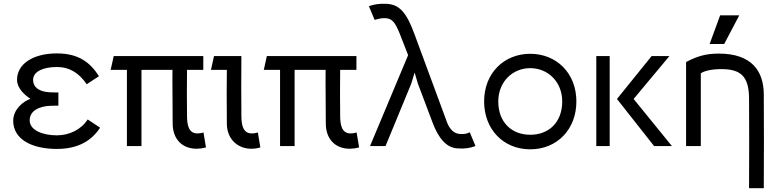

<svg xmlns="http://www.w3.org/2000/svg" viewBox="-20 -763 4060 1003"><path d="M503 -96 438 -139C405 -87 343 -56 277 -56C203 -56 135 -83 135 -134C135 -185 185 -207 238 -210C258 -211 270 -211 285 -211V-280C270 -280 258 -280 238 -281C187 -284 153 -305 153 -346C153 -391 209 -413 277 -413C345 -413 394 -380 433 -323L497 -365C452 -435 393 -484 277 -484C154 -484 69 -430 69 -346C69 -302 109 -266 139 -247C100 -233 49 -191 49 -132C49 -36 145 15 277 15C382 15 455 -23 503 -96Z M1007 14C1020 14 1038 12 1056 7L1043 -71C1030 -67 1018 -66 1011 -66C965 -66 957 -111 957 -159C956 -239 956 -318 957 -398H1042V-470H574L558 -398H643V0H719V-398H881C880 -305 882 -251 882 -118C882 -37 931 14 1007 14Z M1291 14C1304 14 1322 13 1340 7L1327 -71C1310 -66 1302 -66 1295 -66C1249 -66 1241 -111 1241 -159C1240 -269 1240 -348 1241 -470H1098L1082 -398H1165C1164 -305 1164 -251 1165 -118C1165 -31 1228 14 1291 14Z M1807 14C1820 14 1838 12 1856 7L1843 -71C1830 -67 1818 -66 1811 -66C1765 -66 1757 -111 1757 -159C1756 -239 1756 -318 1757 -398H1842V-470H1374L1358 -398H1443V0H1519V-398H1681C1680 -305 1682 -251 1682 -118C1682 -37 1731 14 1807 14Z M2368 12C2410 15 2432 11 2464 0L2434 -72C2418 -64 2405 -62 2383 -63C2350 -65 2328 -91 2316 -122L2145 -585C2105 -694 2069 -740 1999 -743C1958 -745 1937 -740 1907 -731L1937 -659C1958 -665 1973 -669 1994 -668C2026 -666 2043 -651 2069 -585L2112 -475L1913 0H1994L2128 -325L2146 -384L2163 -326L2240 -122C2271 -40 2312 8 2368 12Z M2750 -407C2843 -407 2917 -335 2917 -233C2917 -124 2847 -59 2750 -59C2653 -59 2583 -124 2583 -233C2583 -335 2657 -407 2750 -407ZM2509 -233C2509 -88 2609 17 2750 17C2891 17 2991 -88 2991 -233C2991 -381 2887 -482 2750 -482C2613 -482 2509 -381 2509 -233Z M3095 -470V0H3165V-470ZM3203 -246 3397 0H3490L3290 -246L3477 -470H3384Z M3641 0V-380C3659 -393 3699 -402 3748 -402C3849 -402 3892 -365 3893 -250C3894 -65 3894 35 3893 220H3970C3971 25 3971 -76 3970 -271C3969 -392 3907 -483 3735 -483C3666 -483 3622 -469 3564 -439V0ZM3687 -533H3763L3842 -683H3742Z"/></svg>

Font: Kreadon Medium
Style: Regular
Weight: 500
Designer: kohakuno
Foundry: StudioGnu
Version: Version 1.000;Glyphs 3.1.2 (3151)